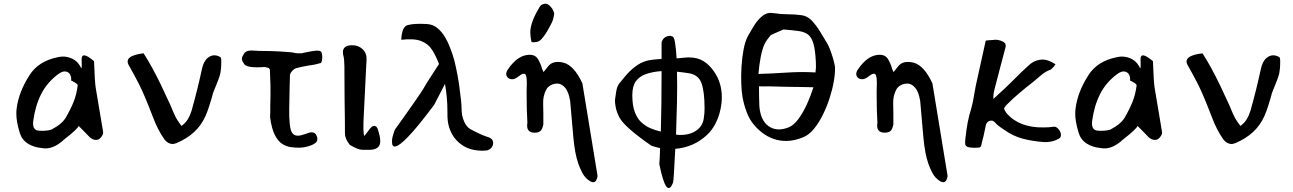

<svg xmlns="http://www.w3.org/2000/svg" viewBox="-20 -770 6891 1023"><path d="M204 19Q159 15 127.5 -5.5Q96 -26 85 -63Q66 -125 67 -168Q67 -173 67.5 -179.5Q68 -186 69 -194Q80 -280 137 -369Q184 -444 287 -465Q308 -470 328 -468Q388 -460 412 -408Q417 -398 415 -450Q412 -503 481 -444Q485 -331 490 -302L528 -76Q529 -71 529.5 -66Q530 -61 529 -57Q524 -43 512 -32Q502 -23 486 -25Q474 -26 459 -38L425 -73L399 -99Q394 -83 322 -27Q261 30 204 19ZM179 -75Q188 -73 204.5 -73Q221 -73 237.5 -75.5Q254 -78 260 -83Q283 -95 300 -109Q317 -123 328 -139Q357 -189 372.5 -228Q388 -267 394 -315Q395 -324 359 -341Q361 -358 354 -372Q347 -386 330 -389Q313 -392 290 -375Q231 -331 199.5 -269Q168 -207 157 -125Q152 -82 179 -75Z M896 -3Q874 -5 857 -26Q838 -53 823 -82Q808 -111 793 -151Q770 -211 753 -251Q736 -291 722 -319Q708 -347 695 -370.5Q682 -394 667 -421Q636 -473 745 -486Q769 -449 791.5 -407.5Q814 -366 836 -321L887 -212Q898 -186 905 -169.5Q912 -153 916 -146Q923 -132 936 -114L947 -99Q968 -114 980.5 -134.5Q993 -155 1001 -181Q1033 -295 1055 -398Q1064 -443 1086.5 -461.5Q1109 -480 1134 -474Q1155 -468 1157 -462Q1159 -456 1159 -442Q1159 -420 1157.5 -404.5Q1156 -389 1154 -379Q1150 -358 1115 -274Q1114 -269 1108 -248Q1102 -227 1093.5 -201Q1085 -175 1075 -152Q1032 -54 919 -7Q912 -5 906.5 -3.5Q901 -2 896 -3Z M1575 17Q1554 17 1530 14Q1506 11 1483.5 -3.5Q1461 -18 1444 -51.5Q1427 -85 1419 -146Q1420 -156 1420 -171Q1420 -186 1420 -206Q1422 -269 1421 -317Q1420 -365 1418 -399Q1416 -405 1411 -408L1391 -413Q1287 -405 1278 -434Q1271 -442 1269 -453Q1267 -464 1278 -480Q1287 -501 1320 -501Q1355 -498 1414 -498Q1416 -498 1434 -497.5Q1452 -497 1475.5 -495.5Q1499 -494 1519 -492.5Q1539 -491 1546 -489Q1559 -485 1586 -486Q1609 -491 1626.5 -494.5Q1644 -498 1656 -499Q1658 -500 1662.5 -500Q1667 -500 1672 -500Q1684 -500 1688 -497Q1697 -492 1697 -464Q1697 -453 1694.5 -444Q1692 -435 1688 -434Q1675 -430 1659 -426.5Q1643 -423 1624 -421Q1602 -417 1586 -413.5Q1570 -410 1559 -407Q1548 -404 1537 -392Q1526 -380 1525 -370Q1524 -345 1523 -299.5Q1522 -254 1521 -187Q1520 -148 1524 -109Q1527 -76 1537 -61.5Q1547 -47 1567 -47Q1582 -47 1613 -58Q1628 -65 1641 -65Q1661 -65 1668 -44Q1671 -37 1671 -30Q1671 -17 1661.5 -9Q1652 -1 1636 5Q1606 16 1575 17Z M1909 28Q1888 28 1844 2Q1818 -30 1818 -58Q1818 -90 1817.5 -135.5Q1817 -181 1816 -240L1815 -416Q1815 -433 1813.5 -449.5Q1812 -466 1808 -480Q1807 -483 1807 -492Q1807 -529 1857 -529Q1890 -529 1912.5 -507.5Q1935 -486 1933 -451Q1932 -425 1929.5 -385Q1927 -345 1925 -292L1919 -172Q1912 -54 1922 -46Q1942 -71 1951 -84Q1962 -99 1974 -99Q1986 -99 1992 -84Q2006 -42 2006 -21Q2006 -9 2005 -6Q2001 14 1982.5 22Q1964 30 1939 28Z M2571 32Q2496 38 2444.5 4.5Q2393 -29 2373 -92Q2364 -121 2364 -157V-172Q2364 -214 2360.5 -251.5Q2357 -289 2351 -323L2293 -211Q2247 -150 2212.5 -107.5Q2178 -65 2155 -42Q2109 6 2088 10Q2082 12 2080 10Q2069 8 2069 -11Q2067 -29 2075 -52Q2081 -77 2088 -85Q2096 -96 2112 -118.5Q2128 -141 2147.5 -168.5Q2167 -196 2185.5 -222.5Q2204 -249 2216 -267Q2224 -278 2232.5 -292Q2241 -306 2251 -323L2268 -350L2319 -429Q2302 -474 2281.5 -505.5Q2261 -537 2223.5 -551.5Q2186 -566 2118 -558Q2121 -627 2151 -636Q2185 -646 2255 -642Q2287 -640 2310.5 -620.5Q2334 -601 2351 -572.5Q2368 -544 2378 -516Q2385 -499 2391 -480.5Q2397 -462 2402 -443Q2411 -405 2417.5 -370.5Q2424 -336 2428 -304L2433 -263Q2437 -234 2438.5 -211.5Q2440 -189 2440 -175Q2442 -154 2446 -141Q2460 -96 2488 -81Q2538 -54 2573 -42Q2601 -35 2606 -18Q2611 -1 2600.5 14Q2590 29 2571 32Z M2812 -546Q2806 -571 2805.5 -596Q2805 -621 2816.5 -654.5Q2828 -688 2857 -736Q2863 -745 2875 -748Q2890 -755 2906 -742Q2927 -724 2933 -698Q2931 -682 2927.5 -669.5Q2924 -657 2919 -647Q2909 -627 2895 -603Q2881 -579 2866 -562.5Q2851 -546 2834 -546Q2823 -543 2812 -546ZM3101 177Q3082 158 3062 104Q3043 51 3035 -37L3018 -231Q3010 -280 2992 -301.5Q2974 -323 2953.5 -324.5Q2933 -326 2915.5 -316.5Q2898 -307 2892 -295Q2872 -260 2874 -216Q2875 -194 2875 -166.5Q2875 -139 2875 -107Q2870 -82 2860 -72.5Q2850 -63 2829 -63Q2781 -63 2790 -116Q2788 -148 2787 -183Q2786 -218 2786 -258Q2786 -269 2786 -287Q2786 -305 2787 -329Q2787 -377 2773 -377Q2770 -377 2767 -376.5Q2764 -376 2761 -375Q2755 -372 2739 -360Q2721 -346 2704.5 -348Q2688 -350 2680.5 -363Q2673 -376 2682 -394Q2689 -405 2697.5 -416Q2706 -427 2720 -441Q2757 -477 2800 -478Q2832 -479 2846.5 -455Q2861 -431 2869 -401Q2869 -400 2872 -395Q2873 -393 2874 -390.5Q2875 -388 2876 -386L2900 -416Q2926 -450 2983 -436Q3039 -421 3083 -326L3164 168Q3154 229 3101 177Z M3566 203Q3531 293 3493 105Q3495 85 3495.5 63.5Q3496 42 3497 19Q3486 17 3474 13.5Q3462 10 3450 6Q3306 -94 3280 -145Q3267 -170 3261.5 -194Q3256 -218 3257 -240L3263 -281Q3267 -310 3281 -327L3308 -360Q3339 -398 3375.5 -423Q3412 -448 3459 -452Q3467 -453 3479 -454Q3491 -455 3505 -456V-534Q3503 -551 3517 -566Q3529 -578 3549 -579Q3549 -581 3561 -576Q3571 -576 3576.5 -544Q3582 -512 3585 -459Q3597 -460 3608 -461Q3619 -462 3629 -463Q3637 -464 3643 -464Q3649 -464 3652 -464Q3696 -464 3728 -444.5Q3760 -425 3785 -388Q3826 -329 3826 -252Q3826 -236 3824 -218.5Q3822 -201 3818 -184Q3810 -146 3791.5 -110.5Q3773 -75 3747 -51Q3676 15 3578 23Q3574 99 3571 149.5Q3568 200 3566 203ZM3501 -69Q3503 -137 3504 -218Q3505 -299 3505 -391Q3501 -391 3498 -390.5Q3495 -390 3491 -390Q3452 -386 3419.5 -374.5Q3387 -363 3368 -337Q3349 -311 3349 -263Q3349 -208 3362.5 -172.5Q3376 -137 3398.5 -117Q3421 -97 3447.5 -86Q3474 -75 3501 -69ZM3605 -51Q3659 -51 3693.5 -77Q3728 -103 3731 -150Q3734 -164 3734 -193Q3734 -280 3718 -326Q3702 -372 3649 -380Q3633 -382 3617 -384.5Q3601 -387 3587 -388Q3589 -312 3587 -223.5Q3585 -135 3582 -53Q3588 -52 3594 -51.5Q3600 -51 3605 -51Z M4260 -39Q4186 -8 4118.5 -25Q4051 -42 3998 -104Q3973 -133 3958 -173.5Q3943 -214 3936 -254Q3931 -283 3929.5 -326.5Q3928 -370 3931 -417.5Q3934 -465 3942 -507Q3950 -549 3964 -576Q3980 -605 3999 -635.5Q4018 -666 4043.5 -686Q4069 -706 4102 -700Q4140 -694 4177 -694Q4214 -694 4251 -689Q4282 -685 4306 -659.5Q4330 -634 4349.5 -601.5Q4369 -569 4385 -543Q4394 -529 4402.5 -506.5Q4411 -484 4417.5 -462Q4424 -440 4427 -424.5Q4430 -409 4429 -409Q4430 -378 4422.5 -335.5Q4415 -293 4400 -246.5Q4385 -200 4363.5 -157Q4342 -114 4316 -82.5Q4290 -51 4260 -39ZM4021 -376Q4091 -378 4167 -383Q4243 -388 4304 -385Q4310 -385 4315 -384.5Q4320 -384 4325 -384Q4327 -398 4327.5 -412.5Q4328 -427 4327 -439Q4324 -502 4314.5 -536Q4305 -570 4286.5 -585Q4268 -600 4236 -604.5Q4204 -609 4155 -613Q4155 -613 4144.5 -608.5Q4134 -604 4120 -598Q4106 -592 4095.5 -587Q4085 -582 4085 -581Q4076 -570 4068 -559Q4060 -548 4054 -536Q4041 -508 4033 -465.5Q4025 -423 4021 -376ZM4181 -91Q4209 -102 4234 -136Q4259 -170 4279.5 -215Q4300 -260 4314 -305Q4275 -306 4250.5 -306.5Q4226 -307 4204.5 -307Q4183 -307 4153 -308Q4123 -309 4074 -310Q4063 -310 4050.5 -309.5Q4038 -309 4024 -310Q4024 -279 4024.5 -251.5Q4025 -224 4026 -204Q4032 -128 4075.5 -97.5Q4119 -67 4181 -91Z M4966 177Q4947 158 4927 104Q4908 51 4900 -37L4883 -231Q4875 -280 4857 -301.5Q4839 -323 4818.5 -324.5Q4798 -326 4780.5 -316.5Q4763 -307 4757 -295Q4737 -260 4739 -216Q4740 -194 4740 -166.5Q4740 -139 4740 -107Q4735 -82 4725 -72.5Q4715 -63 4694 -63Q4646 -63 4655 -116Q4653 -148 4652 -183Q4651 -218 4651 -258Q4651 -269 4651 -287Q4651 -305 4652 -329Q4652 -377 4638 -377Q4635 -377 4632 -376.5Q4629 -376 4626 -375Q4620 -372 4604 -360Q4586 -346 4569.5 -348Q4553 -350 4545.5 -363Q4538 -376 4547 -394Q4554 -405 4562.5 -416Q4571 -427 4585 -441Q4622 -477 4665 -478Q4697 -479 4711.5 -455Q4726 -431 4734 -401Q4734 -400 4737 -395Q4738 -393 4739 -390.5Q4740 -388 4741 -386L4765 -416Q4791 -450 4848 -436Q4904 -421 4948 -326L5029 168Q5019 229 4966 177Z M5199 16Q5172 19 5149 16Q5126 13 5123 0Q5121 -14 5124 -34Q5134 -129 5154 -188Q5159 -205 5163.5 -226.5Q5168 -248 5171 -269L5179 -313L5232 -553Q5237 -555 5246.5 -555.5Q5256 -556 5270 -557Q5297 -562 5324 -548Q5337 -541 5338 -531Q5340 -523 5337 -516Q5324 -467 5309.5 -412Q5295 -357 5279 -295Q5271 -263 5273 -243L5335 -300L5368 -332Q5400 -364 5422 -385.5Q5444 -407 5457 -418Q5485 -446 5518 -451Q5544 -456 5568 -446Q5571 -445 5576.5 -442.5Q5582 -440 5590 -436Q5588 -436 5604 -428Q5603 -427 5600.5 -423Q5598 -419 5594 -414Q5589 -408 5584.5 -404.5Q5580 -401 5578 -399Q5553 -390 5533.5 -374.5Q5514 -359 5484 -333Q5444 -302 5409.5 -272.5Q5375 -243 5346 -214Q5338 -206 5334 -200Q5329 -194 5331 -189Q5332 -182 5343 -167Q5410 -89 5541 -91Q5555 -91 5568.5 -92Q5582 -93 5596 -95Q5605 -96 5615.5 -86.5Q5626 -77 5631 -63Q5636 -49 5628 -35Q5603 -19 5576 -15Q5556 -12 5541 -13Q5478 -18 5428 -31.5Q5378 -45 5334 -76L5321 -85Q5308 -93 5298.5 -101Q5289 -109 5283 -116Q5272 -130 5256 -127Q5237 -122 5233 -104Q5229 -85 5226.5 -73.5Q5224 -62 5223 -57Q5222 -50 5220 -43Q5218 -36 5216 -28Q5214 -20 5211.5 -10.5Q5209 -1 5207 10Q5200 16 5199 16Z M5846 19Q5801 15 5769.5 -5.5Q5738 -26 5727 -63Q5708 -125 5709 -168Q5709 -173 5709.5 -179.5Q5710 -186 5711 -194Q5722 -280 5779 -369Q5826 -444 5929 -465Q5950 -470 5970 -468Q6030 -460 6054 -408Q6059 -398 6057 -450Q6054 -503 6123 -444Q6127 -331 6132 -302L6170 -76Q6171 -71 6171.5 -66Q6172 -61 6171 -57Q6166 -43 6154 -32Q6144 -23 6128 -25Q6116 -26 6101 -38L6067 -73L6041 -99Q6036 -83 5964 -27Q5903 30 5846 19ZM5821 -75Q5830 -73 5846.5 -73Q5863 -73 5879.5 -75.5Q5896 -78 5902 -83Q5925 -95 5942 -109Q5959 -123 5970 -139Q5999 -189 6014.5 -228Q6030 -267 6036 -315Q6037 -324 6001 -341Q6003 -358 5996 -372Q5989 -386 5972 -389Q5955 -392 5932 -375Q5873 -331 5841.5 -269Q5810 -207 5799 -125Q5794 -82 5821 -75Z M6538 -3Q6516 -5 6499 -26Q6480 -53 6465 -82Q6450 -111 6435 -151Q6412 -211 6395 -251Q6378 -291 6364 -319Q6350 -347 6337 -370.5Q6324 -394 6309 -421Q6278 -473 6387 -486Q6411 -449 6433.5 -407.5Q6456 -366 6478 -321L6529 -212Q6540 -186 6547 -169.5Q6554 -153 6558 -146Q6565 -132 6578 -114L6589 -99Q6610 -114 6622.5 -134.5Q6635 -155 6643 -181Q6675 -295 6697 -398Q6706 -443 6728.5 -461.5Q6751 -480 6776 -474Q6797 -468 6799 -462Q6801 -456 6801 -442Q6801 -420 6799.5 -404.5Q6798 -389 6796 -379Q6792 -358 6757 -274Q6756 -269 6750 -248Q6744 -227 6735.5 -201Q6727 -175 6717 -152Q6674 -54 6561 -7Q6554 -5 6548.5 -3.5Q6543 -2 6538 -3Z"/></svg>

Font: Mansalva
Style: Regular
Weight: 400
Designer: Carolina Short
Foundry: Carolina Short
Version: Version 2.112; ttfautohint (v1.8.4.7-5d5b)